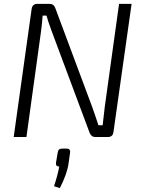

<svg xmlns="http://www.w3.org/2000/svg" viewBox="-20 -710 738 995"><path d="M662 -690 568 -26Q565 0 539 0H473Q453 0 444 -23L248 -548Q227 -605 221 -629H201Q198 -586 192 -543L117 0H51L144 -664Q148 -690 174 -690H237Q259 -690 267 -667L458 -155Q479 -96 490 -61H512Q515 -93 523 -157L597 -690ZM305 60H324Q347 60 343 82L335 139Q327 193 290 265L260 255Q279 198 287 153Q268 153 270 134L279 81Q281 69 286.5 64.5Q292 60 305 60Z"/></svg>

Font: Exo 2.0 Light
Style: Italic
Weight: 300
Italic angle: -8°
Designer: Natanael Gama
Version: Version 1.001;PS 001.001;hotconv 1.0.70;makeotf.lib2.5.58329